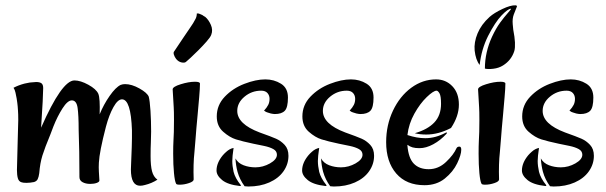

<svg xmlns="http://www.w3.org/2000/svg" viewBox="-20 -678 2254 714"><path d="M466.8 -47.9 467.8 -75.2Q470.7 -142.6 470.7 -164.1V-193.4Q466.8 -308.6 433.6 -308.6Q418 -308.6 401.9 -279.8Q385.7 -251 374 -207Q349.6 -113.3 347.7 -73.2Q346.7 -55.7 347.7 -39.6Q348.6 -23.4 349.6 -7.8Q350.6 -2 340.3 2Q330.1 5.9 315.4 5.9Q298.8 5.9 287.1 -0.5Q275.4 -6.8 275.4 -19.5Q275.4 -119.1 272.5 -195.3Q272.5 -249 268.6 -276.9Q264.6 -304.7 247.1 -304.7Q231.4 -304.7 212.4 -274.9Q193.4 -245.1 178.7 -208L168 -179.7Q146.5 -127.9 137.7 -99.6Q128.9 -71.3 126 -34.2Q124 -19.5 120.1 -11.7Q116.2 -3.9 106.4 -1Q91.8 2 78.1 2Q66.4 2 60.5 0Q49.8 -2.9 46.4 -15.1Q43 -27.3 43 -45.9Q43 -64.5 45.9 -158.2Q47.9 -210.9 47.9 -231.4Q47.9 -254.9 46.9 -266.6Q45.9 -284.2 44.4 -294.9Q43 -305.7 42 -311.5Q40 -322.3 37.6 -333.5Q35.2 -344.7 30.3 -351.6Q48.8 -361.3 71.3 -367.2L90.8 -371.1L114.3 -373Q127.9 -373 134.3 -368.2Q140.6 -363.3 140.6 -350.6L138.7 -299.8L132.8 -203.1Q210 -378.9 256.8 -378.9Q279.3 -378.9 308.6 -362.8Q337.9 -346.7 345.7 -329.1Q352.5 -312.5 350.6 -252.9Q365.2 -289.1 387.7 -321.3Q410.2 -353.5 428.7 -362.3Q436.5 -365.2 445.3 -365.2Q469.7 -365.2 498.5 -349.1Q527.3 -333 533.2 -318.4Q537.1 -303.7 539.6 -266.1Q542 -228.5 542 -188.5L541 -147.5Q540 -128.9 540 -97.7Q540 -61.5 545.4 -41Q550.8 -20.5 565.4 -9.8Q543.9 3.9 519.5 9.8Q509.8 12.7 501 12.7Q466.8 12.7 466.8 -47.9Z M624 -106.4Q624 -136.7 625 -153.3Q627 -182.6 627 -231.4Q627 -265.6 626 -279.3L622.1 -345.7Q622.1 -355.5 651.9 -364.7Q681.6 -374 705.1 -374Q723.6 -374 723.6 -367.2Q723.6 -349.6 720.7 -316.4Q717.8 -283.2 714.8 -250Q712.9 -225.6 710.4 -202.1Q708 -178.7 707 -159.2L703.1 -112.3Q698.2 -68.4 700.2 -10.7Q700.2 -2.9 682.6 2.9Q665 8.8 648.4 8.8Q635.7 8.8 634.8 4.9Q629.9 -3.9 627 -34.2Q624 -64.5 624 -106.4ZM765.6 -548.8Q762.7 -540 748.5 -523.9Q734.4 -507.8 718.3 -491.7Q702.1 -475.6 688.5 -462.9Q674.8 -450.2 671.9 -448.2Q667 -443.4 655.3 -445.8Q643.6 -448.2 634.8 -459Q631.8 -462.9 629.9 -466.8Q627.9 -470.7 626.5 -475.1Q625 -479.5 626 -484.4Q650.4 -520.5 664.6 -542Q678.7 -563.5 686.5 -574.2L698.2 -591.8Q703.1 -599.6 707.5 -608.4Q711.9 -617.2 711.9 -627.9Q716.8 -628.9 722.2 -626.5Q727.5 -624 732.4 -622.1Q737.3 -618.2 743.2 -615.2Q755.9 -604.5 764.2 -585.4Q772.5 -566.4 765.6 -548.8Z M889.6 14.6Q871.1 -10.7 863.3 -39.1Q857.4 -60.5 855.5 -88.9Q865.2 -71.3 885.7 -63.5Q906.2 -55.7 929.7 -55.7Q958 -55.7 983.9 -70.3Q1009.8 -85 1009.8 -102.5Q1009.8 -116.2 996.6 -123.5Q983.4 -130.9 962.4 -135.3Q941.4 -139.6 921.9 -143.6Q880.9 -152.3 857.4 -159.7Q834 -167 810.1 -188Q786.1 -209 786.1 -245.1Q786.1 -287.1 815.9 -318.4Q845.7 -349.6 888.7 -366.2Q931.6 -382.8 966.8 -382.8Q999 -382.8 1024.9 -366.7Q1050.8 -350.6 1050.8 -315.4Q1050.8 -278.3 1039.1 -266.1Q1027.3 -253.9 1002 -253.9Q997.1 -253.9 987.3 -255.9L974.6 -259.8Q969.7 -260.7 961.9 -266.6Q972.7 -278.3 977.5 -288.1Q982.4 -297.9 982.4 -310.5Q982.4 -323.2 974.6 -332Q966.8 -340.8 951.2 -340.8Q916 -340.8 889.2 -318.4Q862.3 -295.9 862.3 -265.6Q862.3 -216.8 945.3 -185.5Q989.3 -169.9 1006.8 -162.1Q1024.4 -154.3 1038.6 -139.2Q1052.7 -124 1052.7 -98.6Q1052.7 -67.4 1034.2 -41Q1015.6 -14.6 981.4 0.5Q947.3 15.6 903.3 15.6ZM785.2 -43.9Q785.2 -72.3 808.6 -100.6Q814.5 -107.4 821.3 -113.3Q834 -125 848.6 -127.9Q843.8 -95.7 843.8 -79.1Q843.8 -61.5 848.6 -39.1Q854.5 -15.6 875 9.8Q877.9 13.7 872.1 13.7Q827.1 8.8 806.2 -8.3Q785.2 -25.4 785.2 -43.9Z M1208 14.6Q1189.5 -10.7 1181.6 -39.1Q1175.8 -60.5 1173.8 -88.9Q1183.6 -71.3 1204.1 -63.5Q1224.6 -55.7 1248 -55.7Q1276.4 -55.7 1302.2 -70.3Q1328.1 -85 1328.1 -102.5Q1328.1 -116.2 1314.9 -123.5Q1301.8 -130.9 1280.8 -135.3Q1259.8 -139.6 1240.2 -143.6Q1199.2 -152.3 1175.8 -159.7Q1152.3 -167 1128.4 -188Q1104.5 -209 1104.5 -245.1Q1104.5 -287.1 1134.3 -318.4Q1164.1 -349.6 1207 -366.2Q1250 -382.8 1285.2 -382.8Q1317.4 -382.8 1343.3 -366.7Q1369.1 -350.6 1369.1 -315.4Q1369.1 -278.3 1357.4 -266.1Q1345.7 -253.9 1320.3 -253.9Q1315.4 -253.9 1305.7 -255.9L1293 -259.8Q1288.1 -260.7 1280.3 -266.6Q1291 -278.3 1295.9 -288.1Q1300.8 -297.9 1300.8 -310.5Q1300.8 -323.2 1293 -332Q1285.2 -340.8 1269.5 -340.8Q1234.4 -340.8 1207.5 -318.4Q1180.7 -295.9 1180.7 -265.6Q1180.7 -216.8 1263.7 -185.5Q1307.6 -169.9 1325.2 -162.1Q1342.8 -154.3 1356.9 -139.2Q1371.1 -124 1371.1 -98.6Q1371.1 -67.4 1352.5 -41Q1334 -14.6 1299.8 0.5Q1265.6 15.6 1221.7 15.6ZM1103.5 -43.9Q1103.5 -72.3 1127 -100.6Q1132.8 -107.4 1139.6 -113.3Q1152.3 -125 1167 -127.9Q1162.1 -95.7 1162.1 -79.1Q1162.1 -61.5 1167 -39.1Q1172.9 -15.6 1193.4 9.8Q1196.3 13.7 1190.4 13.7Q1145.5 8.8 1124.5 -8.3Q1103.5 -25.4 1103.5 -43.9Z M1416 -149.4Q1416 -212.9 1441.4 -266.6Q1466.8 -320.3 1509.3 -351.6Q1551.8 -382.8 1601.6 -382.8Q1637.7 -382.8 1662.1 -357.4Q1686.5 -332 1686.5 -289.1Q1686.5 -246.1 1657.2 -202.1Q1610.4 -177.7 1565.4 -177.7Q1541 -177.7 1522.5 -182.6Q1570.3 -196.3 1595.2 -222.7Q1620.1 -249 1620.1 -292Q1620.1 -321.3 1614.3 -331.1Q1608.4 -340.8 1603.5 -340.8Q1591.8 -340.8 1566.9 -316.9Q1542 -293 1521 -255.4Q1500 -217.8 1495.1 -175.8Q1530.3 -164.1 1561.5 -164.1Q1599.6 -164.1 1637.7 -184.6Q1640.6 -186.5 1641.6 -185.1Q1642.6 -183.6 1640.6 -180.7Q1618.2 -156.2 1591.3 -141.6Q1564.5 -127 1540 -127Q1524.4 -127 1514.2 -129.9Q1503.9 -132.8 1495.1 -139.6V-136.7Q1499 -89.8 1519 -69.3Q1539.1 -48.8 1574.2 -48.8Q1610.4 -48.8 1638.7 -75.7Q1667 -102.5 1677.7 -127Q1680.7 -132.8 1688.5 -132.8Q1695.3 -132.8 1695.3 -121.1Q1695.3 -102.5 1680.2 -70.8Q1665 -39.1 1634.3 -14.2Q1603.5 10.7 1558.6 10.7Q1491.2 10.7 1453.6 -32.7Q1416 -76.2 1416 -149.4Z M1759.8 -106.4Q1759.8 -136.7 1760.7 -153.3Q1762.7 -182.6 1762.7 -231.4Q1762.7 -265.6 1761.7 -279.3L1757.8 -345.7Q1757.8 -355.5 1787.6 -364.7Q1817.4 -374 1840.8 -374Q1859.4 -374 1859.4 -367.2Q1859.4 -349.6 1856.4 -316.4Q1853.5 -283.2 1850.6 -250Q1848.6 -225.6 1846.2 -202.1Q1843.8 -178.7 1842.8 -159.2L1838.9 -112.3Q1834 -68.4 1835.9 -10.7Q1835.9 -2.9 1818.4 2.9Q1800.8 8.8 1784.2 8.8Q1771.5 8.8 1770.5 4.9Q1765.6 -3.9 1762.7 -34.2Q1759.8 -64.5 1759.8 -106.4ZM1809.6 -541Q1824.2 -572.3 1839.8 -593.8Q1855.5 -615.2 1869.1 -630.4Q1882.8 -645.5 1879.9 -645.5Q1869.1 -645.5 1845.2 -620.6Q1821.3 -595.7 1794.9 -543.9Q1770.5 -495.1 1763.7 -436.5Q1749 -455.1 1745.1 -490.2Q1742.2 -520.5 1755.9 -553.7Q1769.5 -586.9 1800.8 -615.2Q1817.4 -629.9 1848.1 -644.5Q1878.9 -659.2 1897.5 -658.2Q1900.4 -658.2 1901.9 -656.2Q1903.3 -654.3 1901.4 -651.4L1890.6 -624Q1884.8 -608.4 1886.7 -587.9L1888.7 -567.4Q1899.4 -512.7 1892.6 -488.3Q1881.8 -454.1 1850.6 -434.6Q1835 -424.8 1814.9 -422.4Q1794.9 -419.9 1783.2 -422.9Q1783.2 -483.4 1809.6 -541Z M2025.4 14.6Q2006.8 -10.7 1999 -39.1Q1993.2 -60.5 1991.2 -88.9Q2001 -71.3 2021.5 -63.5Q2042 -55.7 2065.4 -55.7Q2093.8 -55.7 2119.6 -70.3Q2145.5 -85 2145.5 -102.5Q2145.5 -116.2 2132.3 -123.5Q2119.1 -130.9 2098.1 -135.3Q2077.1 -139.6 2057.6 -143.6Q2016.6 -152.3 1993.2 -159.7Q1969.7 -167 1945.8 -188Q1921.9 -209 1921.9 -245.1Q1921.9 -287.1 1951.7 -318.4Q1981.4 -349.6 2024.4 -366.2Q2067.4 -382.8 2102.5 -382.8Q2134.8 -382.8 2160.6 -366.7Q2186.5 -350.6 2186.5 -315.4Q2186.5 -278.3 2174.8 -266.1Q2163.1 -253.9 2137.7 -253.9Q2132.8 -253.9 2123 -255.9L2110.4 -259.8Q2105.5 -260.7 2097.7 -266.6Q2108.4 -278.3 2113.3 -288.1Q2118.2 -297.9 2118.2 -310.5Q2118.2 -323.2 2110.4 -332Q2102.5 -340.8 2086.9 -340.8Q2051.8 -340.8 2024.9 -318.4Q1998 -295.9 1998 -265.6Q1998 -216.8 2081.1 -185.5Q2125 -169.9 2142.6 -162.1Q2160.2 -154.3 2174.3 -139.2Q2188.5 -124 2188.5 -98.6Q2188.5 -67.4 2169.9 -41Q2151.4 -14.6 2117.2 0.5Q2083 15.6 2039.1 15.6ZM1920.9 -43.9Q1920.9 -72.3 1944.3 -100.6Q1950.2 -107.4 1957 -113.3Q1969.7 -125 1984.4 -127.9Q1979.5 -95.7 1979.5 -79.1Q1979.5 -61.5 1984.4 -39.1Q1990.2 -15.6 2010.7 9.8Q2013.7 13.7 2007.8 13.7Q1962.9 8.8 1941.9 -8.3Q1920.9 -25.4 1920.9 -43.9Z"/></svg>

Font: BKP Parklife Display
Style: Regular
Weight: 400
Designer: Font Diner, Inc.; LA MECHKY PLUS GmbH
Foundry: Font Diner, Inc.; LA MECHKY PLUS GmbH
Version: Version 1.007